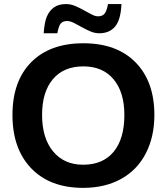

<svg xmlns="http://www.w3.org/2000/svg" viewBox="-20 -910 818 940"><path d="M465.8 -747.1Q444.3 -747.1 422.6 -756.3Q400.9 -765.6 380.4 -777.1Q359.9 -788.6 341.6 -797.9Q323.2 -807.1 308.6 -807.1Q288.6 -807.1 278.1 -795.9Q267.6 -784.7 260.7 -747.1H193.8Q197.8 -802.2 209.7 -829.8Q221.7 -857.4 244.1 -873.8Q266.6 -890.1 303.7 -890.1Q325.7 -890.1 347.7 -880.9Q369.6 -871.6 390.1 -860.1Q410.6 -848.6 428.5 -839.4Q446.3 -830.1 460.4 -830.1Q480 -830.1 491 -842Q502 -854 508.8 -890.1H574.7Q571.3 -813.5 543.7 -780.3Q516.1 -747.1 465.8 -747.1ZM735.8 -347.2Q735.8 -239.7 693.4 -158.2Q650.9 -76.7 571.8 -33.4Q492.7 9.8 387.2 9.8Q225.1 9.8 133.1 -85.7Q41 -181.2 41 -347.2Q41 -512.7 132.8 -605.5Q224.6 -698.2 388.2 -698.2Q551.8 -698.2 643.8 -604.5Q735.8 -510.7 735.8 -347.2ZM588.9 -347.2Q588.9 -458.5 536.1 -521.7Q483.4 -585 388.2 -585Q291.5 -585 238.8 -522.2Q186 -459.5 186 -347.2Q186 -233.9 240 -168.7Q293.9 -103.5 387.2 -103.5Q483.9 -103.5 536.4 -167Q588.9 -230.5 588.9 -347.2Z"/></svg>

Font: TypoPRO Liberation Sans
Style: Bold
Weight: 700
Designer: Steve Matteson
Foundry: Ascender Corporation
Version: Version 2.00.1